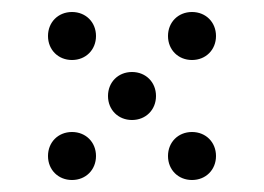

<svg xmlns="http://www.w3.org/2000/svg" viewBox="-20 -410 440 320"><path d="M100 -310C123 -310 140 -327 140 -350C140 -373 123 -390 100 -390C77 -390 60 -373 60 -350C60 -327 77 -310 100 -310ZM300 -310C323 -310 340 -327 340 -350C340 -373 323 -390 300 -390C277 -390 260 -373 260 -350C260 -327 277 -310 300 -310ZM200 -210C223 -210 240 -227 240 -250C240 -273 223 -290 200 -290C177 -290 160 -273 160 -250C160 -227 177 -210 200 -210ZM100 -110C123 -110 140 -127 140 -150C140 -173 123 -190 100 -190C77 -190 60 -173 60 -150C60 -127 77 -110 100 -110ZM300 -110C323 -110 340 -127 340 -150C340 -173 323 -190 300 -190C277 -190 260 -173 260 -150C260 -127 277 -110 300 -110Z"/></svg>

Font: TINY 5x3 80
Style: Regular
Weight: 200
Designer: Jack Halten Fahnestock
Foundry: Velvetyne Type Foundry
Version: Version 1.002;hotconv 1.0.109;makeotfexe 2.5.65596